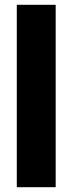

<svg xmlns="http://www.w3.org/2000/svg" viewBox="-20 -780 303 800"><path d="M212 0V-760H50V0Z"/></svg>

Font: Noto Sans Arabic ExtCond Blk
Style: Regular
Weight: 900
Width: 2
Designer: Monotype Design Team, Nadine Chahine, Nizar Qandah and Khaled Hosny
Foundry: Monotype Imaging Inc.
Version: Version 2.012